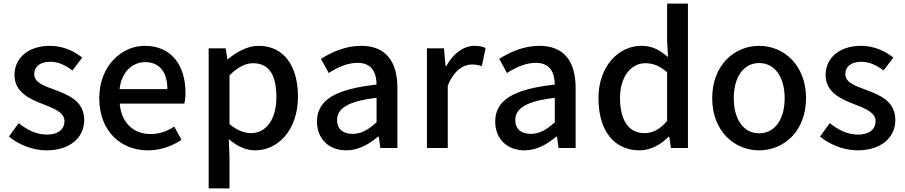

<svg xmlns="http://www.w3.org/2000/svg" viewBox="-20 -817 4998 1060"><path d="M236 13C372 13 445 -62 445 -154C445 -258 360 -292 283 -321C223 -343 169 -361 169 -408C169 -446 197 -476 258 -476C303 -476 342 -456 380 -428L434 -499C390 -534 329 -564 256 -564C134 -564 60 -495 60 -403C60 -310 141 -271 215 -243C274 -220 336 -198 336 -148C336 -106 305 -74 239 -74C180 -74 132 -99 83 -137L29 -63C83 -19 160 13 236 13Z M796 13C868 13 931 -11 982 -45L942 -118C902 -92 860 -77 811 -77C716 -77 650 -140 641 -245H998C1001 -259 1004 -281 1004 -304C1004 -459 925 -564 779 -564C651 -564 528 -453 528 -275C528 -93 647 13 796 13ZM640 -325C651 -421 712 -474 781 -474C861 -474 904 -419 904 -325Z M1132 223H1247V45L1243 -49C1290 -9 1339 13 1388 13C1512 13 1625 -95 1625 -284C1625 -453 1547 -564 1408 -564C1346 -564 1286 -530 1238 -490H1235L1226 -550H1132ZM1366 -82C1332 -82 1290 -95 1247 -132V-401C1293 -446 1334 -468 1377 -468C1469 -468 1506 -397 1506 -282C1506 -153 1446 -82 1366 -82Z M1892 13C1958 13 2017 -20 2067 -63H2071L2080 0H2174V-331C2174 -477 2111 -564 1974 -564C1886 -564 1809 -528 1752 -492L1795 -414C1842 -444 1896 -470 1954 -470C2035 -470 2058 -414 2059 -350C1830 -325 1730 -264 1730 -146C1730 -49 1797 13 1892 13ZM1927 -78C1878 -78 1841 -100 1841 -154C1841 -216 1896 -258 2059 -277V-142C2014 -101 1975 -78 1927 -78Z M2337 0H2452V-343C2486 -430 2540 -461 2585 -461C2607 -461 2621 -458 2640 -452L2661 -552C2644 -560 2626 -564 2599 -564C2540 -564 2482 -522 2443 -451H2440L2431 -550H2337Z M2876 13C2942 13 3001 -20 3051 -63H3055L3064 0H3158V-331C3158 -477 3095 -564 2958 -564C2870 -564 2793 -528 2736 -492L2779 -414C2826 -444 2880 -470 2938 -470C3019 -470 3042 -414 3043 -350C2814 -325 2714 -264 2714 -146C2714 -49 2781 13 2876 13ZM2911 -78C2862 -78 2825 -100 2825 -154C2825 -216 2880 -258 3043 -277V-142C2998 -101 2959 -78 2911 -78Z M3511 13C3573 13 3630 -20 3671 -62H3675L3684 0H3778V-797H3663V-593L3668 -502C3623 -540 3583 -564 3520 -564C3397 -564 3284 -453 3284 -275C3284 -92 3373 13 3511 13ZM3538 -82C3452 -82 3403 -151 3403 -276C3403 -395 3465 -468 3542 -468C3583 -468 3622 -455 3663 -418V-149C3623 -103 3584 -82 3538 -82Z M4171 13C4307 13 4430 -92 4430 -275C4430 -458 4307 -564 4171 -564C4035 -564 3912 -458 3912 -275C3912 -92 4035 13 4171 13ZM4171 -81C4085 -81 4031 -158 4031 -275C4031 -391 4085 -469 4171 -469C4258 -469 4312 -391 4312 -275C4312 -158 4258 -81 4171 -81Z M4714 13C4850 13 4923 -62 4923 -154C4923 -258 4838 -292 4761 -321C4701 -343 4647 -361 4647 -408C4647 -446 4675 -476 4736 -476C4781 -476 4820 -456 4858 -428L4912 -499C4868 -534 4807 -564 4734 -564C4612 -564 4538 -495 4538 -403C4538 -310 4619 -271 4693 -243C4752 -220 4814 -198 4814 -148C4814 -106 4783 -74 4717 -74C4658 -74 4610 -99 4561 -137L4507 -63C4561 -19 4638 13 4714 13Z"/></svg>

Font: DAIFUKU Sans JP Medium
Style: Regular
Weight: 500
Designer: Original font ‘Source Han Sans JP’ : Ryoko NISHIZUKA  (kana, bopomofo & ideographs); Paul D. Hunt (Latin, Greek & Cyrill
Foundry: Daifuku
Version: Version 1.000